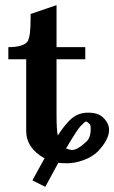

<svg xmlns="http://www.w3.org/2000/svg" viewBox="-20 -615 441 741"><path d="M290 -127Q278.3 -115.2 234.9 -42Q250.5 -36.1 257.8 -36.1Q279.8 -36.1 315.9 -70.8Q330.1 -86.9 330.1 -115.2Q330.1 -133.8 326.2 -136.2Q316.4 -146 312 -146Q307.6 -146 290 -127ZM81.1 -109.9V-386.2H12.2V-433.1Q68.4 -433.1 85.9 -454.1H85L89.8 -459H87.9Q98.1 -475.6 98.1 -543V-561L198.2 -595.2V-433.1H309.1V-386.2H198.2V-169.9Q198.2 -114.3 203.1 -91.8Q225.6 -127.4 249 -150.9Q278.3 -180.2 319.8 -180.2Q358.9 -180.2 377 -162.1Q400.9 -140.1 400.9 -113.8Q400.9 -75.7 356.9 -29.8Q335 -8.8 301.8 3.2Q268.6 15.1 240.2 15.1Q214.8 15.1 205.1 13.2L154.8 106L105 81.1L151.9 -3.9Q81.1 -43.5 81.1 -109.9Z"/></svg>

Font: Linux Libertine G
Style: Semibold
Weight: 600
Designer: Philipp H. Poll
Foundry: Philipp H. Poll
Version: Version 5.1.1